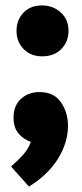

<svg xmlns="http://www.w3.org/2000/svg" viewBox="-20 -539 301 709"><path d="M136 -331Q93 -331 67 -358Q41 -385 41 -425Q41 -465 66.5 -492Q92 -519 135 -519Q176 -519 204.5 -493Q233 -467 233 -425Q233 -385 206.5 -358Q180 -331 136 -331ZM87 150 21 76 26 71Q45 55 64.5 33.5Q84 12 94 -15Q66 -25 48 -46.5Q30 -68 30 -104Q30 -149 57.5 -174Q85 -199 126 -199Q179 -199 205 -161.5Q231 -124 231 -74Q231 -13 194.5 46.5Q158 106 87 150Z"/></svg>

Font: Braah One
Style: Regular
Weight: 400
Designer: Ashish Kumar
Foundry: Ashish Kumar
Version: Version 1.001; ttfautohint (v1.8.4.7-5d5b);gftools[0.9.29]